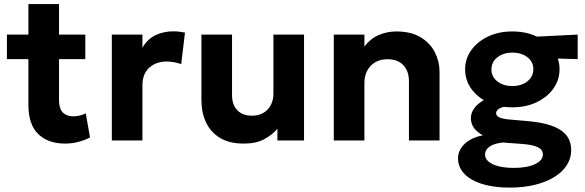

<svg xmlns="http://www.w3.org/2000/svg" viewBox="-20 -670 2791 916"><path d="M290 15Q209 15 162.2 -30.8Q115.5 -76.5 115.5 -169V-650.5H261.5V-505H387V-388H261.5V-195.5Q261.5 -151 280 -133Q298.5 -115 329.5 -115Q345.5 -115 360.8 -118.8Q376 -122.5 389 -129.5L409.5 -14.5Q387 -2 355.8 6.5Q324.5 15 290 15ZM13 -388V-505H130V-388Z M513.5 0V-505H659.5V-442.5Q684 -484.5 722.5 -502.5Q761 -520.5 806.5 -520.5Q822.5 -520.5 836 -518.8Q849.5 -517 862.5 -514.5L844.5 -364Q828.5 -370 810.5 -373.2Q792.5 -376.5 775 -376.5Q724.5 -376.5 692 -347Q659.5 -317.5 659.5 -263V0Z M1143 15Q1074.5 15 1029.8 -12Q985 -39 963 -86Q941 -133 941 -192.5V-505H1087V-216Q1087 -171 1111.8 -144.5Q1136.5 -118 1183 -118Q1213 -118 1236 -131.2Q1259 -144.5 1271.8 -168.5Q1284.5 -192.5 1284.5 -224V-505H1430.5V0H1303.5V-55.5Q1277.5 -25.5 1239.2 -5.2Q1201 15 1143 15Z M1572.5 0V-505H1718.5V-448Q1747.5 -486 1787.2 -503Q1827 -520 1870.5 -520Q1941 -520 1986.8 -492.2Q2032.5 -464.5 2054.8 -420.5Q2077 -376.5 2077 -328V0H1931V-282.5Q1931 -330.5 1904.2 -359Q1877.5 -387.5 1827 -387.5Q1795 -387.5 1770.5 -373.2Q1746 -359 1732.2 -333.5Q1718.5 -308 1718.5 -274.5V0Z M2411 225Q2354.5 225 2309.2 215.2Q2264 205.5 2231.8 187.2Q2199.5 169 2182.2 143Q2165 117 2165 85Q2165 60 2179 37.8Q2193 15.5 2219.2 -0.8Q2245.5 -17 2283.5 -24.5Q2254.5 -40.5 2240.5 -60.8Q2226.5 -81 2226.5 -106.5Q2226.5 -129 2240 -149.5Q2253.5 -170 2277.8 -186Q2302 -202 2334.8 -211.8Q2367.5 -221.5 2406 -221.5L2434 -164.5Q2405 -164.5 2385.8 -160.5Q2366.5 -156.5 2356.8 -148.5Q2347 -140.5 2347 -130Q2347 -116.5 2363 -109.5Q2379 -102.5 2414.5 -99.5L2500.5 -92Q2563.5 -86.5 2609.5 -71Q2655.5 -55.5 2680.2 -26.8Q2705 2 2705 47Q2705 85 2684.2 117.8Q2663.5 150.5 2624.5 174.5Q2585.5 198.5 2531.5 211.8Q2477.5 225 2411 225ZM2431 131Q2495.5 131 2532.8 113Q2570 95 2570 66.5Q2570 44.5 2546.8 32.8Q2523.5 21 2474.5 17L2379.5 10Q2352.5 12.5 2333.2 20.2Q2314 28 2304 40.2Q2294 52.5 2294 67.5Q2294 86.5 2310.8 100.8Q2327.5 115 2358 123Q2388.5 131 2431 131ZM2424.5 -158Q2358.5 -158 2307.8 -182Q2257 -206 2228 -247Q2199 -288 2199 -339.5Q2199 -389.5 2228.2 -430.5Q2257.5 -471.5 2308.5 -495.8Q2359.5 -520 2424.5 -520Q2489 -520 2540 -496Q2591 -472 2620.2 -431.2Q2649.5 -390.5 2649.5 -339.5Q2649.5 -289 2620.5 -248Q2591.5 -207 2540.8 -182.5Q2490 -158 2424.5 -158ZM2424.5 -259.5Q2453.5 -259.5 2476 -269.8Q2498.5 -280 2511.5 -298Q2524.5 -316 2524.5 -339.5Q2524.5 -375 2496.2 -397Q2468 -419 2424.5 -419Q2395.5 -419 2373 -408.8Q2350.5 -398.5 2337.5 -380.8Q2324.5 -363 2324.5 -339.5Q2324.5 -304 2352.8 -281.8Q2381 -259.5 2424.5 -259.5ZM2501.5 -394.5 2446.5 -490.5 2736 -505V-388Z"/></svg>

Font: Geologica Roman SemiBold
Style: Regular
Weight: 600
Designer: Sindre Bremnes, Frode Helland
Foundry: Monokrom Skriftforlag AS
Version: Version 1.010;gftools[0.9.28]